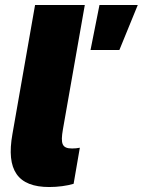

<svg xmlns="http://www.w3.org/2000/svg" viewBox="-20 -740 574 772"><path d="M178 12C213 12 250 7 276 -1L301 -146C291 -144 281 -143 270 -143C229 -143 223 -162 233 -220L321 -720H121L30 -201C4 -56 51 12 178 12ZM344 -539H460L534 -720H380Z"/></svg>

Font: Fixel Display Black
Style: Italic
Weight: 900
Italic angle: -10°
Designer: AlfaBravo + MacPaw
Foundry: Kyrylo Tkachov, Marchela Mozhyna, Serhii Makarenko, Maria Weinstein, Zakhar Kryvoshyya
Version: Version 1.210;Glyphs 3.2 (3217)